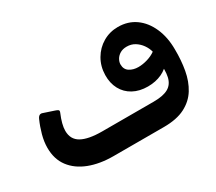

<svg xmlns="http://www.w3.org/2000/svg" viewBox="-114 -826 1187 1057"><g transform="rotate(-30 479.5 -297.0)"><path d="M342 5Q255 5 189 -20.5Q123 -46 86 -95Q49 -144 49 -216Q49 -255 60.5 -297Q72 -339 89 -377Q101 -404 123 -395L186 -374Q199 -370 205.5 -365.5Q212 -361 207 -349Q181 -288 181 -248Q181 -193 225 -168.5Q269 -144 356 -144H476V5ZM460 5Q444 5 439 -0.5Q434 -6 434 -14Q434 -22 434 -27V-113Q434 -131 438.5 -137.5Q443 -144 460 -144H683Q743 -144 775.5 -162Q808 -180 817.5 -221.5Q827 -263 818 -334L848 -302Q827 -269 787.5 -250.5Q748 -232 698 -232Q645 -232 605.5 -253.5Q566 -275 545 -314Q524 -353 525 -404Q526 -459 552 -503.5Q578 -548 621.5 -573.5Q665 -599 717 -599Q781 -599 828 -565.5Q875 -532 901.5 -472Q928 -412 928 -335Q929 -266 918 -204.5Q907 -143 878 -96Q849 -49 796.5 -22Q744 5 662 5ZM706 -351Q734 -351 764 -360Q794 -369 816 -385Q810 -409 794.5 -431Q779 -453 756.5 -467Q734 -481 705 -481Q680 -481 662.5 -470.5Q645 -460 636 -444Q627 -428 627 -413Q627 -381 650.5 -366Q674 -351 706 -351Z"/></g></svg>

Font: Rubik SemiBold
Style: Italic
Weight: 600
Italic angle: -12°
Designer: Hubert and Fischer
Foundry: Hubert and Fischer
Version: Version 2.300;gftools[0.9.30]